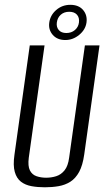

<svg xmlns="http://www.w3.org/2000/svg" viewBox="-20 -784 453 816"><path d="M170.7 12Q140 12 113.8 7.2Q87.6 2.4 69.1 -11.7Q50.6 -25.9 42.8 -53.4Q34.9 -80.9 41.5 -126.7L106.5 -591H169.3L102.3 -113.6Q97.8 -78.4 107 -60Q116.2 -41.6 135 -35.2Q153.8 -28.7 175.9 -28.7Q198.7 -28.7 219 -35.2Q239.4 -41.6 254.3 -60Q269.2 -78.4 273.8 -113.6L340.8 -591H402.9L337.9 -127Q331.4 -81.2 316.4 -53.5Q301.3 -25.9 279.1 -11.7Q256.8 2.4 229.1 7.2Q201.4 12 170.7 12ZM257.6 -613.9Q223.3 -613.9 204.2 -635.8Q185.1 -657.8 189.4 -688.1Q193.7 -719.7 219 -741.6Q244.4 -763.5 278.7 -763.5Q314.6 -763.5 333.2 -741.5Q351.9 -719.4 347.6 -688.1Q343.3 -657.8 316.6 -635.8Q289.9 -613.9 257.6 -613.9ZM262 -643.7Q283.5 -643.7 298.3 -656.3Q313.1 -669 315.5 -688.1Q318.2 -709.2 307 -721.6Q295.8 -734 274.3 -734Q252.7 -734 238.5 -721.6Q224.2 -709.2 221.5 -688.1Q219 -669 229.8 -656.3Q240.5 -643.7 262 -643.7Z"/></svg>

Font: Alumni Sans SC Thin
Style: Italic
Weight: 100
Italic angle: -8°
Designer: Robert E. Leuschke
Foundry: Robert E. Leuschke
Version: Version 1.016